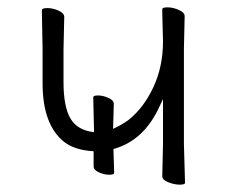

<svg xmlns="http://www.w3.org/2000/svg" viewBox="-20 -498 618 523"><path d="M236 -138V-145L234 -233Q234 -238 247 -238Q260 -238 275 -231.5Q290 -225 290 -215L288 -147Q314 -159 331 -172Q372 -205 398 -261Q424 -317 424 -385L422 -463V-473Q422 -478 436.5 -478Q451 -478 467 -471Q483 -464 483 -454L481 -365V-106L484 0Q484 5 469.5 5Q455 5 438.5 -1.5Q422 -8 422 -18L424 -106V-228L414 -207Q372 -115 289 -92L291 -27Q291 -22 277.5 -22Q264 -22 249.5 -28.5Q235 -35 235 -45V-86Q183 -89 154 -112Q96 -159 96 -271V-364L94 -470Q94 -476 109 -476Q124 -476 139.5 -469Q155 -462 155 -452L153 -364V-275Q153 -207 172 -175Q191 -143 236 -138Z"/></svg>

Font: LXGW WenKai Light
Style: Regular
Weight: 300
Designer: LXGW / Fontworks Inc.
Foundry: LXGW / Fontworks Inc.
Version: Version 1.501; October 10, 2024